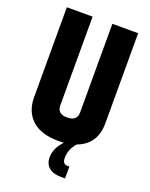

<svg xmlns="http://www.w3.org/2000/svg" viewBox="-162 -777 818 1050"><g transform="rotate(20 247.5 -251.5)"><path d="M305 -693H455V-169Q455 -46 347 -6Q311 35 311 85Q311 121 340 121H351V190H327Q282 190 257 169Q232 148 232 110Q232 57 278 9Q268 10 247 10Q145 10 92.5 -38Q40 -86 40 -169V-693H190V-177Q190 -127 247 -127Q305 -127 305 -177Z"/></g></svg>

Font: Khand Black
Style: Regular
Weight: 900
Designer: Sanchit Sawaria and Jyotish Sonowal (Devanagari), Satya Rajpurohit (Latin)
Foundry: Indian Type Foundry
Version: Version 2.000;PS 1.0;hotconv 1.0.79;makeotf.lib2.5.61930